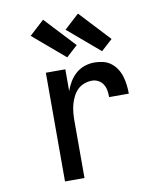

<svg xmlns="http://www.w3.org/2000/svg" viewBox="-87 -852 773 922"><g transform="rotate(-10 300.0 -391.5)"><path d="M155 0V-530H250V-424Q258 -447 271 -468.5Q284 -490 302.5 -506Q321 -522 344.5 -530Q368 -538 393 -538Q414 -538 435 -533Q456 -528 473 -515Q490 -502 501.5 -484Q513 -466 519 -445.5Q525 -425 527.5 -404Q530 -383 530 -362H434Q434 -378 431.5 -394Q429 -410 420.5 -424Q412 -438 397.5 -446Q383 -454 366 -454Q347 -454 328 -447Q309 -440 295.5 -426.5Q282 -413 273 -395Q264 -377 259 -358.5Q254 -340 252 -320Q250 -300 250 -281V0ZM439 -585 284 -717 356 -783 494 -635ZM269 -585 114 -717 186 -783 324 -635Z"/></g></svg>

Font: Iosevka Curly Medium Extended
Style: Regular
Weight: 500
Width: 7
Monospace: yes
Designer: Belleve Invis
Foundry: Belleve Invis
Version: Version 11.1.0; ttfautohint (v1.8.3)